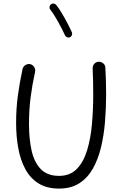

<svg xmlns="http://www.w3.org/2000/svg" viewBox="-20 -1057 699 1106"><path d="M153.8 -687.5Q168.5 -684.1 176.8 -671.1Q185.1 -658.2 182.1 -643.6Q165.5 -567.4 156.2 -495.8Q147 -424.3 147 -341.8Q147 -257.8 161.9 -190.2Q176.8 -122.6 214.6 -83.3Q252.4 -43.9 320.3 -43.9Q383.8 -43.9 422.6 -84Q461.4 -124 481.9 -191.7Q502.4 -259.3 509.8 -343.3Q517.1 -427.2 517.1 -514.6Q517.1 -549.3 516.1 -591.1Q515.1 -632.8 513.7 -662.6Q513.2 -678.2 523.2 -689.5Q533.2 -700.7 548.3 -701.2Q564 -701.7 575.2 -691.7Q586.4 -681.6 586.9 -666.5Q588.9 -636.2 590.1 -593.3Q591.3 -550.3 591.3 -514.6Q591.3 -435.1 585 -356.7Q578.6 -278.3 562 -209Q545.4 -139.6 515.1 -85.9Q484.9 -32.2 437 -1.5Q389.2 29.3 320.3 29.3Q249.5 29.3 201.9 -0.5Q154.3 -30.3 126 -82.8Q97.7 -135.3 85.2 -203.4Q72.8 -271.5 72.8 -348.1Q72.8 -431.2 82.8 -505.4Q92.8 -579.6 109.9 -659.2Q113.3 -673.8 126.2 -682.1Q139.2 -690.4 153.8 -687.5ZM273.4 -1032.2Q280.3 -1037.6 289.3 -1036.6Q298.3 -1035.6 303.7 -1028.8Q327.1 -999 351.8 -954.3Q376.5 -909.7 394 -871.1Q397.5 -863.3 394.3 -854.7Q391.1 -846.2 382.8 -842.3Q375 -838.9 366.5 -842.3Q357.9 -845.7 354.5 -853.5Q337.9 -890.1 313.7 -933.3Q289.6 -976.6 269.5 -1002Q264.2 -1008.8 265.4 -1017.8Q266.6 -1026.9 273.4 -1032.2Z"/></svg>

Font: Mikhak Regular
Style: Regular
Weight: 400
Designer: Amin Abedi
Version: Version 3.3